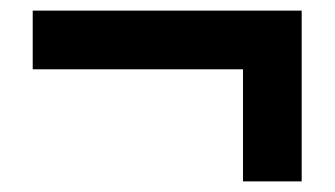

<svg xmlns="http://www.w3.org/2000/svg" viewBox="-20 -407 624 358"><path d="M433.1 -68.8V-277.8H41V-387.2H542.5V-68.8Z"/></svg>

Font: Liberation Sans
Style: Bold
Weight: 700
Designer: Steve Matteson
Foundry: Ascender Corporation
Version: Version 2.1.5